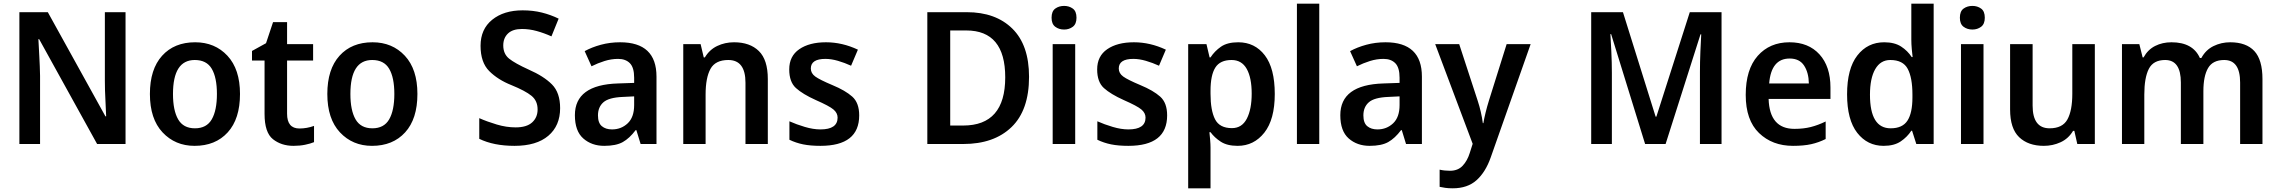

<svg xmlns="http://www.w3.org/2000/svg" viewBox="-20 -780 12345 1040"><path d="M660 0V-714H548V-342Q548 -292 551 -239Q554 -186 555 -150H551L239 -714H85V0H197V-369Q196 -422 193 -473.5Q190 -525 188 -568H192L506 0Z M1280 -271Q1280 -405 1212 -478Q1144 -551 1037 -551Q924 -551 858 -478Q792 -405 792 -271Q792 -136 860.5 -63Q929 10 1034 10Q1147 10 1213.5 -63Q1280 -136 1280 -271ZM917 -271Q917 -455 1035 -455Q1099 -455 1127 -407.5Q1155 -360 1155 -271Q1155 -182 1127 -133.5Q1099 -85 1036 -85Q973 -85 945 -133.5Q917 -182 917 -271Z M1602 -84Q1535 -84 1535 -164V-452H1676V-541H1535V-660H1459L1421 -546L1345 -504V-452H1413V-163Q1413 -62 1458.5 -26Q1504 10 1570 10Q1604 10 1633 4Q1662 -2 1681 -10V-98Q1642 -84 1602 -84Z M2241 -271Q2241 -405 2173 -478Q2105 -551 1998 -551Q1885 -551 1819 -478Q1753 -405 1753 -271Q1753 -136 1821.5 -63Q1890 10 1995 10Q2108 10 2174.5 -63Q2241 -136 2241 -271ZM1878 -271Q1878 -455 1996 -455Q2060 -455 2088 -407.5Q2116 -360 2116 -271Q2116 -182 2088 -133.5Q2060 -85 1997 -85Q1934 -85 1906 -133.5Q1878 -182 1878 -271Z M3014 -194Q3014 -278 2970 -322.5Q2926 -367 2844 -403Q2769 -437 2737.5 -462.5Q2706 -488 2706 -534Q2706 -574 2731.5 -598.5Q2757 -623 2807 -623Q2847 -623 2887 -612Q2927 -601 2967 -583L3006 -679Q2963 -700 2915 -712Q2867 -724 2811 -724Q2709 -724 2646 -673Q2583 -622 2583 -532Q2583 -442 2630 -395Q2677 -348 2750 -319Q2826 -288 2859 -261Q2892 -234 2892 -187Q2892 -144 2862.5 -117Q2833 -90 2773 -90Q2723 -90 2671 -105.5Q2619 -121 2576 -140V-28Q2654 10 2767 10Q2886 10 2950 -44.5Q3014 -99 3014 -194Z M3415 -258V-211Q3415 -145 3380 -112Q3345 -79 3295 -79Q3261 -79 3240 -96.5Q3219 -114 3219 -155Q3219 -200 3248.5 -226Q3278 -252 3354 -255ZM3339 -551Q3284 -551 3234.5 -537.5Q3185 -524 3147 -503L3184 -421Q3218 -438 3254.5 -449.5Q3291 -461 3328 -461Q3369 -461 3392 -437.5Q3415 -414 3415 -359V-331L3328 -328Q3094 -321 3094 -156Q3094 -70 3139.5 -30Q3185 10 3253 10Q3317 10 3353.5 -10.5Q3390 -31 3423 -75H3427L3450 0H3536V-365Q3536 -551 3339 -551Z M3956 -551Q3907 -551 3865 -531Q3823 -511 3798 -469H3792L3775 -541H3681V0H3802V-268Q3802 -359 3828.5 -407Q3855 -455 3925 -455Q4018 -455 4018 -332V0H4139V-352Q4139 -456 4090.5 -503.5Q4042 -551 3956 -551Z M4634 -155Q4634 -223 4596.5 -256.5Q4559 -290 4489 -319Q4420 -348 4396 -365.5Q4372 -383 4372 -409Q4372 -461 4451 -461Q4483 -461 4519 -450.5Q4555 -440 4590 -424L4627 -511Q4542 -551 4454 -551Q4364 -551 4309.5 -513.5Q4255 -476 4255 -404Q4255 -336 4291.5 -303Q4328 -270 4399 -238Q4472 -206 4494.5 -187Q4517 -168 4517 -143Q4517 -79 4424 -79Q4385 -79 4339.5 -92.5Q4294 -106 4256 -123V-23Q4291 -6 4330.5 2Q4370 10 4424 10Q4634 10 4634 -155Z M5554 -364Q5554 -536 5463.5 -625Q5373 -714 5217 -714H5003V0H5198Q5364 0 5459 -91.5Q5554 -183 5554 -364ZM5425 -361Q5425 -100 5197 -100H5127V-615H5214Q5425 -615 5425 -361Z M5744 -748Q5716 -748 5696 -733.5Q5676 -719 5676 -684Q5676 -650 5696 -635Q5716 -620 5744 -620Q5771 -620 5791 -635Q5811 -650 5811 -684Q5811 -719 5791 -733.5Q5771 -748 5744 -748ZM5804 -541H5682V0H5804Z M6302 -155Q6302 -223 6264.5 -256.5Q6227 -290 6157 -319Q6088 -348 6064 -365.5Q6040 -383 6040 -409Q6040 -461 6119 -461Q6151 -461 6187 -450.5Q6223 -440 6258 -424L6295 -511Q6210 -551 6122 -551Q6032 -551 5977.5 -513.5Q5923 -476 5923 -404Q5923 -336 5959.5 -303Q5996 -270 6067 -238Q6140 -206 6162.5 -187Q6185 -168 6185 -143Q6185 -79 6092 -79Q6053 -79 6007.5 -92.5Q5962 -106 5924 -123V-23Q5959 -6 5998.5 2Q6038 10 6092 10Q6302 10 6302 -155Z M6651 -455Q6706 -455 6733 -407Q6760 -359 6760 -273Q6760 -188 6733.5 -137Q6707 -86 6653 -86Q6586 -86 6561.5 -134Q6537 -182 6537 -272V-288Q6537 -373 6563 -414Q6589 -455 6651 -455ZM6687 -551Q6628 -551 6593.5 -527Q6559 -503 6537 -469H6532L6515 -541H6416V240H6537V20Q6537 1 6535 -22.5Q6533 -46 6531 -64H6537Q6558 -35 6592.5 -12.5Q6627 10 6684 10Q6772 10 6828.5 -61.5Q6885 -133 6885 -271Q6885 -410 6831 -480.5Q6777 -551 6687 -551Z M7126 0H7005V-760H7126Z M7561 -258V-211Q7561 -145 7526 -112Q7491 -79 7441 -79Q7407 -79 7386 -96.5Q7365 -114 7365 -155Q7365 -200 7394.5 -226Q7424 -252 7500 -255ZM7485 -551Q7430 -551 7380.5 -537.5Q7331 -524 7293 -503L7330 -421Q7364 -438 7400.5 -449.5Q7437 -461 7474 -461Q7515 -461 7538 -437.5Q7561 -414 7561 -359V-331L7474 -328Q7240 -321 7240 -156Q7240 -70 7285.5 -30Q7331 10 7399 10Q7463 10 7499.5 -10.5Q7536 -31 7569 -75H7573L7596 0H7682V-365Q7682 -551 7485 -551Z M7754 -541 7957 -1 7941 49Q7928 91 7902.5 118Q7877 145 7834 145Q7804 145 7778 139V232Q7791 235 7808.5 237.5Q7826 240 7849 240Q7929 240 7978 196Q8027 152 8055 72L8271 -541H8141L8045 -235Q8035 -203 8027 -170.5Q8019 -138 8015 -113H8012Q8004 -174 7984 -235L7884 -541Z M8891 0H9002L9191 -594H9195Q9193 -562 9190.5 -502Q9188 -442 9188 -391V0H9305V-714H9133L8952 -148H8948L8771 -714H8599V0H8711V-385Q8711 -441 8708 -502.5Q8705 -564 8703 -595H8707Z M9673 -551Q9566 -551 9501 -477.5Q9436 -404 9436 -266Q9436 -129 9508 -59.5Q9580 10 9692 10Q9750 10 9790.5 1Q9831 -8 9869 -27V-122Q9828 -102 9788.5 -92Q9749 -82 9700 -82Q9565 -82 9560 -244H9895V-306Q9895 -420 9835.5 -485.5Q9776 -551 9673 -551ZM9674 -463Q9727 -463 9752 -425Q9777 -387 9778 -328H9563Q9574 -463 9674 -463Z M10221 -85Q10109 -85 10109 -267Q10109 -356 10137.5 -405.5Q10166 -455 10219 -455Q10288 -455 10313.5 -407Q10339 -359 10339 -268V-252Q10339 -168 10312 -126.5Q10285 -85 10221 -85ZM10183 10Q10240 10 10275.5 -14Q10311 -38 10333 -72H10337L10360 0H10454V-760H10333V-565Q10333 -542 10335.5 -513.5Q10338 -485 10340 -471H10335Q10313 -505 10277.5 -528Q10242 -551 10186 -551Q10096 -551 10040.5 -479.5Q9985 -408 9985 -269Q9985 -131 10040 -60.5Q10095 10 10183 10Z M10664 -748Q10636 -748 10616 -733.5Q10596 -719 10596 -684Q10596 -650 10616 -635Q10636 -620 10664 -620Q10691 -620 10711 -635Q10731 -650 10731 -684Q10731 -719 10711 -733.5Q10691 -748 10664 -748ZM10724 -541H10602V0H10724Z M11327 -541H11205V-272Q11205 -181 11178.5 -133Q11152 -85 11082 -85Q10990 -85 10990 -208V-541H10868V-187Q10868 -84 10917 -37Q10966 10 11051 10Q11099 10 11141.5 -9.5Q11184 -29 11209 -71H11216L11232 0H11327Z M12060 -551Q12012 -551 11970 -530.5Q11928 -510 11904 -466H11896Q11858 -551 11742 -551Q11693 -551 11653.5 -531Q11614 -511 11591 -469H11586L11568 -541H11474V0H11595V-268Q11595 -359 11619.5 -407Q11644 -455 11708 -455Q11793 -455 11793 -333V0H11915V-286Q11915 -368 11940.5 -411.5Q11966 -455 12028 -455Q12114 -455 12114 -333V0H12235V-352Q12235 -456 12191 -503.5Q12147 -551 12060 -551Z"/></svg>

Font: Noto Sans Display Medium
Style: Regular
Weight: 500
Designer: Monotype Design Team
Foundry: Monotype Imaging Inc.
Version: Version 1.900